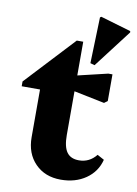

<svg xmlns="http://www.w3.org/2000/svg" viewBox="-88 -835 648 908"><g transform="rotate(10 235.5 -381.0)"><path d="M268 15Q192 15 145 -33Q98 -81 98 -159V-388H10V-411L229 -646H260V-484L403 -518H423V-390L407 -378L260 -408V-198Q260 -142 278.5 -116Q297 -90 337 -90Q387 -90 420 -131L453 -113Q438 -54 388 -19.5Q338 15 268 15ZM332 -546 311 -552 318 -773 324 -777 470 -734 471 -728Z"/></g></svg>

Font: Platypi
Style: Bold
Weight: 700
Designer: David Sargent
Foundry: Bolt Cutter Type
Version: Version 1.200; ttfautohint (v1.8.4.7-5d5b)